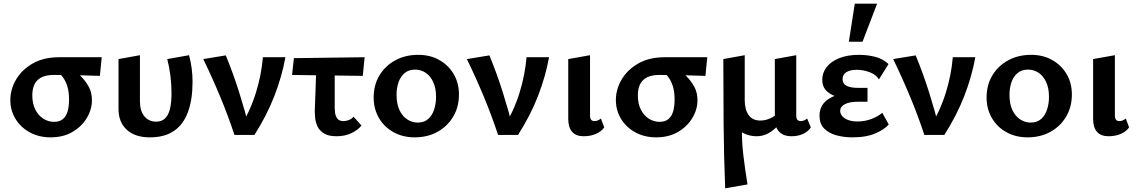

<svg xmlns="http://www.w3.org/2000/svg" viewBox="-20 -731 6163 1040"><path d="M254 13Q191 13 141.5 -14Q92 -41 64 -87Q36 -133 36 -189Q36 -247 67 -300Q98 -353 157 -387Q216 -421 300 -421H531L521 -320Q460 -322 402.5 -323.5Q345 -325 271 -325Q213 -325 184 -297.5Q155 -270 155 -214Q155 -170 171 -138Q187 -106 214 -88.5Q241 -71 273 -71Q302 -71 320 -85.5Q338 -100 346 -127Q354 -154 354 -191Q354 -232 345.5 -261Q337 -290 321.5 -311.5Q306 -333 285 -349L373 -358Q395 -341 419 -317Q443 -293 460.5 -261.5Q478 -230 478 -188Q478 -138 450 -91.5Q422 -45 372 -16Q322 13 254 13Z M791 13Q712 13 667 -28Q622 -69 622 -140V-411L738 -432V-182Q738 -130 762 -101Q786 -72 826 -72Q855 -72 873.5 -89Q892 -106 900.5 -140.5Q909 -175 909 -227Q909 -274 903 -321Q897 -368 886 -411L1004 -432Q1014 -395 1018.5 -359Q1023 -323 1023 -288Q1023 -194 999 -126.5Q975 -59 924 -23Q873 13 791 13Z M1250 0Q1216 -103 1173.5 -205.5Q1131 -308 1081 -411L1203 -431Q1244 -331 1275.5 -231Q1307 -131 1332 -31H1276Q1335 -129 1365.5 -226.5Q1396 -324 1404 -421H1526Q1507 -316 1466 -210.5Q1425 -105 1358 0Z M1562 -325 1572 -416 1955 -421 1945 -320ZM1685 -127 1695 -411H1793V-146Q1793 -137 1795 -120Q1797 -103 1807 -89Q1817 -75 1841 -75Q1855 -75 1870 -81Q1885 -87 1895 -99L1938 -51Q1919 -27 1884 -10Q1849 7 1803 7Q1759 7 1734.5 -8.5Q1710 -24 1699.5 -47Q1689 -70 1687 -92Q1685 -114 1685 -127Z M2226 13Q2162 13 2111.5 -15Q2061 -43 2032.5 -92Q2004 -141 2004 -203Q2004 -271 2035.5 -323Q2067 -375 2121.5 -404.5Q2176 -434 2245 -434Q2309 -434 2358.5 -406.5Q2408 -379 2437 -330.5Q2466 -282 2466 -219Q2466 -152 2435 -99.5Q2404 -47 2350 -17Q2296 13 2226 13ZM2243 -67Q2278 -67 2300 -87Q2322 -107 2332 -139Q2342 -171 2342 -206Q2342 -254 2326.5 -287Q2311 -320 2285.5 -337Q2260 -354 2228 -354Q2194 -354 2171.5 -335Q2149 -316 2138.5 -285Q2128 -254 2128 -217Q2128 -169 2143.5 -135.5Q2159 -102 2185.5 -84.5Q2212 -67 2243 -67Z M2678 0Q2644 -103 2601.5 -205.5Q2559 -308 2509 -411L2631 -431Q2672 -331 2703.5 -231Q2735 -131 2760 -31H2704Q2763 -129 2793.5 -226.5Q2824 -324 2832 -421H2954Q2935 -316 2894 -210.5Q2853 -105 2786 0Z M3141 7Q3100 7 3079 -17Q3058 -41 3058 -87V-411L3176 -432V-106Q3176 -90 3182 -82.5Q3188 -75 3201 -75Q3210 -75 3219 -79Q3228 -83 3235 -89L3253 -41Q3239 -20 3209.5 -6.5Q3180 7 3141 7Z M3534 13Q3471 13 3421.5 -14Q3372 -41 3344 -87Q3316 -133 3316 -189Q3316 -247 3347 -300Q3378 -353 3437 -387Q3496 -421 3580 -421H3811L3801 -320Q3740 -322 3682.5 -323.5Q3625 -325 3551 -325Q3493 -325 3464 -297.5Q3435 -270 3435 -214Q3435 -170 3451 -138Q3467 -106 3494 -88.5Q3521 -71 3553 -71Q3582 -71 3600 -85.5Q3618 -100 3626 -127Q3634 -154 3634 -191Q3634 -232 3625.5 -261Q3617 -290 3601.5 -311.5Q3586 -333 3565 -349L3653 -358Q3675 -341 3699 -317Q3723 -293 3740.5 -261.5Q3758 -230 3758 -188Q3758 -138 3730 -91.5Q3702 -45 3652 -16Q3602 13 3534 13Z M3908 289Q3901 114 3899.5 -61Q3898 -236 3898 -411L4014 -432V-188Q4014 -138 4035 -108Q4056 -78 4099 -78Q4120 -78 4142 -86Q4164 -94 4184 -109Q4204 -124 4217 -146L4244 -121Q4222 -82 4196 -53Q4170 -24 4141 -8.5Q4112 7 4078 7Q4053 7 4028 -1Q4003 -9 3985 -25L3999 -48Q3997 31 4006.5 110Q4016 189 4029 268ZM4268 7Q4238 7 4218 -4Q4198 -15 4187.5 -36Q4177 -57 4177 -87V-411L4293 -432V-106Q4293 -90 4299 -82.5Q4305 -75 4318 -75Q4327 -75 4336 -79Q4345 -83 4352 -89L4372 -41Q4359 -20 4331.5 -6.5Q4304 7 4268 7Z M4597 13Q4550 13 4509 1.5Q4468 -10 4443.5 -35.5Q4419 -61 4419 -104Q4419 -166 4473 -198Q4527 -230 4615 -230V-194Q4567 -194 4526 -203.5Q4485 -213 4459.5 -236Q4434 -259 4434 -299Q4434 -337 4457.5 -367.5Q4481 -398 4526 -416Q4571 -434 4633 -434Q4677 -434 4719.5 -423.5Q4762 -413 4793 -384L4741 -301Q4725 -327 4690.5 -340Q4656 -353 4621 -353Q4597 -353 4579.5 -347Q4562 -341 4553 -330Q4544 -319 4544 -302Q4544 -278 4565 -266.5Q4586 -255 4629 -255H4679V-180H4629Q4581 -180 4556 -166.5Q4531 -153 4531 -130Q4531 -115 4542 -102Q4553 -89 4574 -81Q4595 -73 4625 -73Q4664 -73 4699 -86Q4734 -99 4759 -120L4794 -57Q4774 -32 4724 -9.5Q4674 13 4597 13ZM4578 -505 4610 -711H4731L4652 -505Z M4987 0Q4953 -103 4910.5 -205.5Q4868 -308 4818 -411L4940 -431Q4981 -331 5012.5 -231Q5044 -131 5069 -31H5013Q5072 -129 5102.5 -226.5Q5133 -324 5141 -421H5263Q5244 -316 5203 -210.5Q5162 -105 5095 0Z M5546 13Q5482 13 5431.5 -15Q5381 -43 5352.5 -92Q5324 -141 5324 -203Q5324 -271 5355.5 -323Q5387 -375 5441.5 -404.5Q5496 -434 5565 -434Q5629 -434 5678.5 -406.5Q5728 -379 5757 -330.5Q5786 -282 5786 -219Q5786 -152 5755 -99.5Q5724 -47 5670 -17Q5616 13 5546 13ZM5563 -67Q5598 -67 5620 -87Q5642 -107 5652 -139Q5662 -171 5662 -206Q5662 -254 5646.5 -287Q5631 -320 5605.5 -337Q5580 -354 5548 -354Q5514 -354 5491.5 -335Q5469 -316 5458.5 -285Q5448 -254 5448 -217Q5448 -169 5463.5 -135.5Q5479 -102 5505.5 -84.5Q5532 -67 5563 -67Z M5984 7Q5943 7 5922 -17Q5901 -41 5901 -87V-411L6019 -432V-106Q6019 -90 6025 -82.5Q6031 -75 6044 -75Q6053 -75 6062 -79Q6071 -83 6078 -89L6096 -41Q6082 -20 6052.5 -6.5Q6023 7 5984 7Z"/></svg>

Font: Ysabeau Office
Style: Bold
Weight: 700
Designer: Christian Thalmann (Catharsis Fonts)
Version: Version 2.001;gftools[0.9.30]; featfreeze: tnum,lnum,ss02